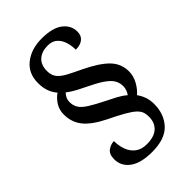

<svg xmlns="http://www.w3.org/2000/svg" viewBox="-258 -853 1059 1059"><g transform="rotate(-45 272.0 -323.0)"><path d="M273 114Q186 114 141 81Q96 48 96 -6Q96 -46 119 -62Q142 -78 166 -78Q166 -41 178 -8.5Q190 24 216 43.5Q242 63 282 63Q340 63 369 36.5Q398 10 398 -36Q398 -58 392 -74Q386 -90 368.5 -106Q351 -122 316 -142Q281 -162 223 -190Q143 -230 108.5 -273.5Q74 -317 74 -377Q74 -413 91.5 -441Q109 -469 135 -487Q117 -507 106.5 -535Q96 -563 96 -600Q96 -676 149.5 -718Q203 -760 284 -760Q368 -760 409.5 -728Q451 -696 451 -647Q451 -616 430.5 -599.5Q410 -583 374 -583Q374 -614 365 -643Q356 -672 335.5 -690.5Q315 -709 280 -709Q233 -709 205.5 -684Q178 -659 178 -612Q178 -578 195 -557.5Q212 -537 244 -520Q276 -503 323 -481Q414 -437 455.5 -394Q497 -351 497 -291Q497 -255 478.5 -221.5Q460 -188 435 -167Q450 -147 459 -121.5Q468 -96 468 -66Q468 13 421 63.5Q374 114 273 114ZM399 -203Q407 -214 412 -227.5Q417 -241 417 -256Q417 -279 407 -299Q397 -319 370 -340Q343 -361 290 -387Q255 -404 224 -420Q193 -436 168 -456Q158 -446 151.5 -433Q145 -420 145 -402Q145 -375 158 -355Q171 -335 202.5 -315Q234 -295 290 -267Q321 -252 349 -237Q377 -222 399 -203Z"/></g></svg>

Font: Noto Serif Toto Medium
Style: Regular
Weight: 500
Designer: Monotype Design Team
Foundry: Monotype Imaging Inc.
Version: Version 2.001; ttfautohint (v1.8.4.7-5d5b)